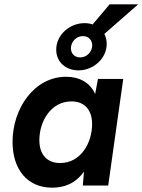

<svg xmlns="http://www.w3.org/2000/svg" viewBox="-20 -858 659 888"><path d="M221.5 10C274 10 327.5 -7 368.5 -64.5L363 0H480.5L550 -493H433L420 -423C397 -476.5 346 -503 286 -503C138 -503 38 -356 38 -201.5C38 -77.5 104 10 221.5 10ZM162 -209.5C162 -296 214.5 -389 311 -389C371.5 -389 406 -349 406 -284C406 -199 355 -104 258 -104C197 -104 162 -144 162 -209.5ZM240 -628.5C240 -570 285.5 -532.5 343 -532.5C410.5 -532.5 473.5 -586 473.5 -655C473.5 -672.5 469.5 -688 462.5 -701L619 -838H487L408.5 -745C397 -749 384 -751 371 -751C302 -751 240 -696.5 240 -628.5ZM308 -635C308 -662.5 330.5 -691 363.5 -691C390.5 -691 406.5 -671.5 406.5 -648.5C406.5 -621 384 -592.5 351 -592.5C323 -592.5 308 -612 308 -635Z"/></svg>

Font: HK Grotesk
Style: Bold Italic
Weight: 700
Italic angle: -16°
Designer: Alfredo Marco Pradil
Foundry: Hanken Design Co.
Version: Version 3.001;FEAKit 1.0